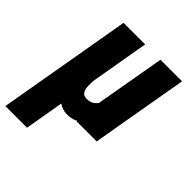

<svg xmlns="http://www.w3.org/2000/svg" viewBox="-228 -655 986 986"><g transform="rotate(45 264.5 -162.5)"><path d="M367.7 -528.3H524.4L432.6 0H286.1L298.3 -131.3ZM334 -245.6 391.6 -247.6Q389.2 -211.9 380.1 -167.5Q371.1 -123 352.1 -81.8Q333 -40.5 301.8 -14.6Q270.5 11.2 223.1 9.8Q191.9 8.8 169.2 -7.8Q146.5 -24.4 133.1 -50.8Q119.6 -77.1 117.2 -106.9L126 -225.6H202.6Q201.7 -212.9 200.4 -195.1Q199.2 -177.2 200.9 -159.7Q202.6 -142.1 211.7 -130.4Q220.7 -118.7 239.7 -118.2Q265.6 -117.2 282.5 -129.4Q299.3 -141.6 309.6 -161.4Q319.8 -181.2 325.2 -203.6Q330.6 -226.1 334 -245.6ZM99.6 -528.3H256.3L129.9 203.1H-27.3Z"/></g></svg>

Font: Roboto Condensed Black
Style: Italic
Weight: 900
Italic angle: -12°
Designer: Christian Robertson
Foundry: Google
Version: Version 3.008; 2023